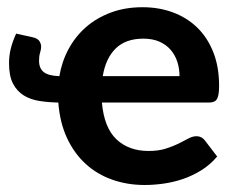

<svg xmlns="http://www.w3.org/2000/svg" viewBox="-20 -513 667 540"><path d="M380.9 -492.7Q427.7 -492.7 467.3 -477.8Q506.8 -462.9 535.4 -434.8Q564 -406.7 580.1 -365.7Q596.2 -324.7 596.2 -272Q596.2 -257.8 594.7 -248.8Q593.3 -239.7 590.1 -234.4Q586.9 -229 581.3 -226.8Q575.7 -224.6 567.4 -224.6H266.6Q272.9 -153.8 307.6 -121.1Q342.3 -88.4 397.9 -88.4Q425.8 -88.4 446.3 -95Q466.8 -101.6 482.2 -109.1Q497.6 -116.7 509.5 -123.3Q521.5 -129.9 532.7 -129.9Q546.9 -129.9 555.7 -118.7L590.8 -72.8Q570.8 -49.3 545.9 -33.9Q521 -18.6 494.4 -9.5Q467.8 -0.5 440.2 3.4Q412.6 7.3 386.7 7.3Q338.4 7.3 295.9 -7.6Q253.4 -22.5 221.2 -51.8Q189 -81.1 168.7 -124.3Q148.4 -167.5 144 -224.6Q116.2 -225.1 91.1 -229Q65.9 -232.9 46.9 -244.6Q27.8 -256.3 16.6 -277.8Q5.4 -299.3 5.4 -335Q5.4 -355.5 10 -375Q14.6 -394.5 25.4 -418.5L71.8 -408.2Q86.4 -404.8 91.1 -397Q95.7 -389.2 95.7 -381.8Q95.7 -374.5 92.8 -365Q89.8 -355.5 89.8 -342.3Q89.8 -320.8 103 -310.3Q116.2 -299.8 147 -298.8Q153.8 -339.8 173.1 -375.5Q192.4 -411.1 222.2 -437Q252 -462.9 292 -477.8Q332 -492.7 380.9 -492.7ZM383.3 -404.3Q333.5 -404.3 305.4 -376.7Q277.3 -349.1 269 -298.8H484.9Q484.9 -319.8 478.8 -338.9Q472.7 -357.9 460.2 -372.6Q447.8 -387.2 428.5 -395.8Q409.2 -404.3 383.3 -404.3Z"/></svg>

Font: Carlito
Style: Bold
Weight: 700
Designer: Lukasz Dziedzic
Foundry: tyPoland Lukasz Dziedzic
Version: Version 1.104